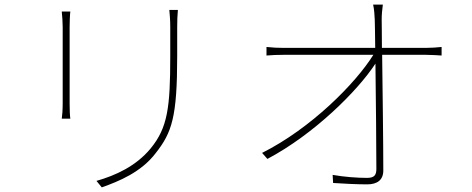

<svg xmlns="http://www.w3.org/2000/svg" viewBox="-20 -784 2040 830"><path d="M247 -734C249 -719 251 -684 251 -667V-337C251 -309 249 -284 247 -271H284C282 -284 281 -311 281 -337V-667C281 -683 282 -719 284 -734ZM712 -741C714 -720 716 -695 716 -668V-541C716 -320 705 -232 631 -142C568 -66 481 -26 397 -2L420 26C493 0 590 -39 653 -122C723 -211 746 -277 746 -542V-668C746 -695 747 -720 749 -741Z M1631 -577C1631 -638 1630 -683 1630 -699C1630 -722 1632 -741 1635 -764H1593C1598 -742 1599 -718 1600 -699C1601 -683 1601 -638 1602 -577H1206C1179 -577 1162 -578 1132 -581V-544C1160 -546 1175 -547 1206 -547H1594C1516 -422 1324 -229 1113 -123L1136 -97C1338 -204 1526 -391 1603 -509C1605 -353 1607 -147 1607 -54C1607 -28 1599 -15 1567 -15C1526 -15 1468 -19 1418 -28L1420 7C1462 10 1525 13 1567 13C1611 13 1637 -6 1637 -47C1637 -163 1634 -392 1632 -547H1821C1843 -547 1873 -545 1889 -544V-581C1873 -579 1842 -577 1822 -577Z"/></svg>

Font: Noto Sans T Chinese Thin
Style: Regular
Weight: 100
Designer: Ryoko NISHIZUKA (kana & ideographs); Paul D. Hunt (Latin, Greek & Cyrillic); Wenlong ZHANG (bopomofo); Sandoll Communica
Foundry: Adobe Systems Incorporated
Version: Version 1.000;PS 1;hotconv 1.0.78;makeotf.lib2.5.61930